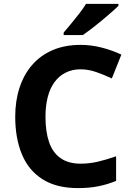

<svg xmlns="http://www.w3.org/2000/svg" viewBox="-20 -954 677 984"><path d="M393.2 -598.8Q349.9 -598.8 316.2 -581.7Q282.5 -564.7 259.4 -533.1Q236.2 -501.5 224.6 -456.4Q213.1 -411.2 213.1 -355Q213.1 -278.8 231.7 -225.1Q250.3 -171.5 290.6 -143.3Q330.8 -115.2 393.1 -115.2Q437.2 -115.2 480.7 -125.2Q524.1 -135.2 575 -153.1V-26.9Q528.1 -7.9 482.1 1Q436.2 10 379.2 10Q269.2 10 197.7 -35.5Q126.1 -81 92.1 -163.5Q58 -246 58 -356Q58 -437 80.1 -504.5Q102.1 -572 144.6 -621Q187.1 -670 249.6 -697Q312.1 -724 393.2 -724Q446.2 -724 499.7 -710.5Q553.1 -697.1 602 -674.1L553.2 -551.9Q513.3 -570.8 472.8 -584.8Q432.3 -598.8 393.2 -598.8ZM587 -924.2Q573.1 -910.2 550.2 -890.2Q527.3 -870.2 500.9 -848.2Q474.5 -826.2 449.1 -806.7Q423.7 -787.2 404.7 -774.2H306.3V-787.1Q322.3 -806.1 343.8 -831.7Q365.2 -857.2 386.3 -884.7Q407.4 -912.2 421 -934.2H587Z"/></svg>

Font: Noto Sans Hebrew
Style: Regular
Weight: 400
Designer: Monotype Design Team
Foundry: Monotype Imaging Inc.
Version: Version 2.003;January 10, 2023;FontCreator 14.0.0.2877 64-bi